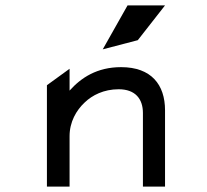

<svg xmlns="http://www.w3.org/2000/svg" viewBox="-20 -692 766 712"><path d="M491 -543 592 -672H453L361 -509ZM592 -283C592 -378 541 -443 429 -443C340 -443 281 -404 238 -356V-437L154 -376V0H238V-187C238 -240 263 -283 294 -312C322 -339 365 -361 420 -361C482 -361 510 -325 510 -273V0H592Z"/></svg>

Font: Charger Monospace
Style: Regular
Weight: 400
Designer: Jasper
Foundry: Cannot Into Space Fonts
Version: Version 0.980